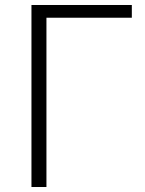

<svg xmlns="http://www.w3.org/2000/svg" viewBox="-20 -749 580 769"><path d="M106 0H166V-678H508V-729H106Z"/></svg>

Font: Genne Gothic Light
Style: Regular
Weight: 300
Designer: Ryoko NISHIZUKA (kana & ideographs); Paul D. Hunt (Latin, Greek & Cyrillic); Wenlong ZHANG (bopomofo); Sandoll Communica
Foundry: Adobe Systems Incorporated
Version: Version 1.004;PS 1.004;hotconv 16.6.51;makeotf.lib2.5.65220